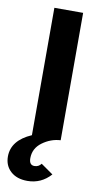

<svg xmlns="http://www.w3.org/2000/svg" viewBox="-133 -746 549 1039"><g transform="rotate(10 141.5 -226.0)"><path d="M96 248Q38 248 4 217Q-30 186 -30 136Q-30 47 78 0V-700H236V0Q182 3 136.5 36.5Q91 70 91 124Q91 162 120 162Q143 162 157 143L224 190Q172 248 96 248Z"/></g></svg>

Font: Overpass Heavy
Style: Regular
Weight: 900
Designer: Delve Withrington, Thomas Jockin
Foundry: Delve Fonts
Version: Version 3.000;DELV;Overpass